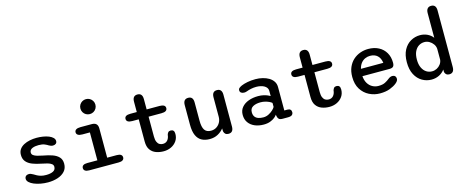

<svg xmlns="http://www.w3.org/2000/svg" viewBox="-40 -1414 5032 2077"><g transform="rotate(-15 2476.0 -375.5)"><path d="M307.5 10.5Q265.5 10.5 225 3Q184.5 -4.5 152.2 -18Q120 -31.5 101 -49.5Q82 -67.5 82 -88.5Q82 -108.5 95 -119.5Q108 -130.5 128.5 -130.5Q139 -130.5 150 -126.5Q161 -122.5 175 -114.5Q190.5 -104.5 209 -94.8Q227.5 -85 251.5 -78.5Q275.5 -72 307.5 -72Q356.5 -72 386 -86.8Q415.5 -101.5 415.5 -135.5Q415.5 -155.5 399.2 -168Q383 -180.5 354.2 -188.8Q325.5 -197 288 -204Q234.5 -214 191.5 -230.8Q148.5 -247.5 123.8 -276.5Q99 -305.5 99 -352Q99 -389 117.2 -414.8Q135.5 -440.5 166 -456.5Q196.5 -472.5 234 -480Q271.5 -487.5 309.5 -487.5Q346.5 -487.5 381.8 -481.8Q417 -476 445 -464.8Q473 -453.5 489.8 -437Q506.5 -420.5 506.5 -399.5Q506.5 -380.5 493.8 -370.5Q481 -360.5 461.5 -360.5Q449.5 -360.5 439.5 -363.8Q429.5 -367 418 -373.5Q403.5 -383.5 378 -394.5Q352.5 -405.5 311 -405.5Q294.5 -405.5 276.8 -403.2Q259 -401 243.2 -394.8Q227.5 -388.5 218 -377.5Q208.5 -366.5 208.5 -349.5Q208.5 -330 224.2 -318Q240 -306 267.5 -298.2Q295 -290.5 330 -283.5Q384.5 -274 429.2 -258.5Q474 -243 500.5 -215Q527 -187 527 -140Q527 -88.5 496.5 -55.2Q466 -22 416.2 -5.8Q366.5 10.5 307.5 10.5Z M770 -82H883V-394.5H799.5Q767 -394.5 750.2 -405Q733.5 -415.5 733.5 -435.5Q733.5 -455 750.2 -465.5Q767 -476 799.5 -476H926.5Q993 -476 993 -409.5V-82H1099.5Q1130.5 -82 1145.8 -71.5Q1161 -61 1161 -41Q1161 -21.5 1145.8 -10.8Q1130.5 0 1099.5 0H770Q739.5 0 724.2 -10.8Q709 -21.5 709 -41Q709 -61 724.2 -71.5Q739.5 -82 770 -82ZM850.5 -670Q850.5 -693 861.8 -712Q873 -731 892.2 -742.2Q911.5 -753.5 934.5 -753.5Q958 -753.5 977 -742.2Q996 -731 1007.2 -712Q1018.5 -693 1018.5 -670Q1018.5 -646.5 1007.2 -627.2Q996 -608 977 -597Q958 -586 934.5 -586Q911.5 -586 892.2 -597Q873 -608 861.8 -627.2Q850.5 -646.5 850.5 -670Z M1357.5 -394.5Q1293 -394.5 1293 -435.5Q1293 -476 1357.5 -476H1430V-591.5Q1430 -658 1485.5 -658Q1540.5 -658 1540.5 -591.5V-476H1685Q1749.5 -476 1749.5 -435.5Q1749.5 -394.5 1685 -394.5H1540.5V-172.5Q1540.5 -135.5 1550.2 -112.8Q1560 -90 1576.8 -80Q1593.5 -70 1615 -70Q1648 -70 1667.2 -92.5Q1686.5 -115 1690 -151.5Q1694 -166.5 1703.2 -177.5Q1712.5 -188.5 1732 -188.5Q1751 -188.5 1761.8 -177.2Q1772.5 -166 1772.5 -140Q1772.5 -94.5 1749 -60.8Q1725.5 -27 1687 -8.8Q1648.5 9.5 1603 9.5Q1557 9.5 1517.5 -5Q1478 -19.5 1454 -53.5Q1430 -87.5 1430 -146V-394.5Z M2006.5 -481Q2061.5 -481 2061.5 -414.5V-210Q2061.5 -138.5 2083.2 -105.8Q2105 -73 2155 -73Q2189.5 -73 2216 -89.8Q2242.5 -106.5 2257.8 -134.8Q2273 -163 2273 -196.5V-414.5Q2273 -481 2328.5 -481Q2384 -481 2384 -414.5V-58Q2384 8.5 2328.5 8.5Q2286.5 8.5 2277 -33L2276 -66Q2250.5 -32.5 2210.2 -10.8Q2170 11 2118.5 11Q2067 11 2029.2 -9Q1991.5 -29 1971 -74Q1950.5 -119 1950.5 -194V-414.5Q1950.5 -481 2006.5 -481Z M2935.5 2.5Q2905.5 2.5 2893.5 -9.8Q2881.5 -22 2878 -43.5L2875.5 -59.5Q2868 -46.5 2848 -30Q2828 -13.5 2796.8 -1.5Q2765.5 10.5 2723 10.5Q2667.5 10.5 2623.5 -8.2Q2579.5 -27 2554 -62.8Q2528.5 -98.5 2528.5 -149Q2528.5 -199 2557 -233.2Q2585.5 -267.5 2633.8 -285.2Q2682 -303 2741.5 -303Q2773.5 -303 2800.5 -296.8Q2827.5 -290.5 2846.8 -282.2Q2866 -274 2874 -268.5V-328Q2874 -347 2863.2 -361.5Q2852.5 -376 2834.8 -385.8Q2817 -395.5 2794.8 -400.2Q2772.5 -405 2749.5 -405Q2718 -405 2688.8 -398.8Q2659.5 -392.5 2638 -384Q2629.5 -380.5 2621.5 -379.5Q2613.5 -378.5 2607.5 -378.5Q2587.5 -378.5 2574 -388Q2560.5 -397.5 2560.5 -416Q2560.5 -432.5 2573 -442.2Q2585.5 -452 2602.5 -459.5Q2628.5 -471 2670 -479.2Q2711.5 -487.5 2761.5 -487.5Q2802 -487.5 2840.2 -478.2Q2878.5 -469 2909.2 -450.8Q2940 -432.5 2958 -405.2Q2976 -378 2976 -342V-79.5H3011Q3032.5 -79.5 3043.5 -69.2Q3054.5 -59 3054.5 -40Q3054.5 -21.5 3041.5 -9.5Q3028.5 2.5 2994.5 2.5ZM2874 -191Q2865.5 -199.5 2846.2 -209Q2827 -218.5 2801.8 -225Q2776.5 -231.5 2750 -231.5Q2698 -231.5 2664.5 -213Q2631 -194.5 2631 -151.5Q2631 -121 2644.5 -102Q2658 -83 2682.5 -74.5Q2707 -66 2739.5 -66Q2770.5 -66 2798.2 -80Q2826 -94 2846.2 -112.8Q2866.5 -131.5 2874 -146.5Z M3214.5 -394.5Q3150 -394.5 3150 -435.5Q3150 -476 3214.5 -476H3287V-591.5Q3287 -658 3342.5 -658Q3397.5 -658 3397.5 -591.5V-476H3542Q3606.5 -476 3606.5 -435.5Q3606.5 -394.5 3542 -394.5H3397.5V-172.5Q3397.5 -135.5 3407.2 -112.8Q3417 -90 3433.8 -80Q3450.5 -70 3472 -70Q3505 -70 3524.2 -92.5Q3543.5 -115 3547 -151.5Q3551 -166.5 3560.2 -177.5Q3569.5 -188.5 3589 -188.5Q3608 -188.5 3618.8 -177.2Q3629.5 -166 3629.5 -140Q3629.5 -94.5 3606 -60.8Q3582.5 -27 3544 -8.8Q3505.5 9.5 3460 9.5Q3414 9.5 3374.5 -5Q3335 -19.5 3311 -53.5Q3287 -87.5 3287 -146V-394.5Z M4024.5 10.5Q3962 10.5 3905.8 -17.5Q3849.5 -45.5 3814.5 -101Q3779.5 -156.5 3779.5 -239Q3779.5 -301.5 3800 -348Q3820.5 -394.5 3855 -425.5Q3889.5 -456.5 3933.2 -472Q3977 -487.5 4023.5 -487.5Q4090.5 -487.5 4140.5 -461Q4190.5 -434.5 4218.2 -386.8Q4246 -339 4246 -274.5Q4246 -245 4233.8 -232Q4221.5 -219 4191.5 -219H3888Q3892 -171 3912 -138.2Q3932 -105.5 3963 -88.8Q3994 -72 4029.5 -72Q4076.5 -72 4105 -86.8Q4133.5 -101.5 4153 -118Q4163.5 -126.5 4175.2 -132Q4187 -137.5 4201 -137.5Q4219.5 -137.5 4230.5 -126.2Q4241.5 -115 4241.5 -96.5Q4241.5 -82.5 4233.5 -71Q4225.5 -59.5 4212 -48.5Q4184 -25.5 4137.5 -7.5Q4091 10.5 4024.5 10.5ZM3893.5 -300H4144Q4136.5 -354 4105.8 -382.2Q4075 -410.5 4023 -410.5Q3995 -410.5 3968.8 -399Q3942.5 -387.5 3922.8 -363.2Q3903 -339 3893.5 -300Z M4802 5Q4763 5 4752 -33.5L4751.5 -62Q4727.5 -28.5 4688.8 -9Q4650 10.5 4603 10.5Q4547 10.5 4498.5 -17.5Q4450 -45.5 4420.5 -101.2Q4391 -157 4391 -239Q4391 -321.5 4420.5 -376.5Q4450 -431.5 4498.5 -459Q4547 -486.5 4603 -486.5Q4648 -486.5 4685.5 -468.5Q4723 -450.5 4746.5 -419V-695.5Q4746.5 -728 4760.8 -745Q4775 -762 4802 -762Q4857.5 -762 4857.5 -695.5V-62Q4857.5 5 4802 5ZM4746.5 -174V-295.5Q4744.5 -325 4727.2 -349Q4710 -373 4684.5 -387.5Q4659 -402 4630.5 -402Q4596 -402 4567.2 -384.2Q4538.5 -366.5 4521 -330.5Q4503.5 -294.5 4503.5 -239Q4503.5 -185 4521 -148.2Q4538.5 -111.5 4567.2 -93Q4596 -74.5 4630.5 -74.5Q4658.5 -74.5 4683.8 -87.2Q4709 -100 4726.2 -122.8Q4743.5 -145.5 4746.5 -174Z"/></g></svg>

Font: Sono Monospace Medium
Style: Regular
Weight: 500
Designer: Tyler Finck
Foundry: Tyler Finck
Version: Version 2.112